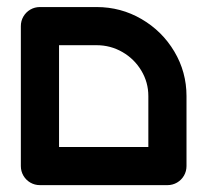

<svg xmlns="http://www.w3.org/2000/svg" viewBox="-20 -539 604 559"><path d="M40.7 -463H151.9V-55.6H40.7ZM523 -55.6H411.9V-259.3Q411.9 -299.3 391.5 -333.3Q371.1 -367.4 336.5 -387.4Q301.9 -407.4 261.1 -407.4H96.3Q81.1 -407.4 68.3 -414.8Q55.6 -422.2 48.1 -435Q40.7 -447.8 40.7 -463Q40.7 -478.1 48.1 -490.9Q55.6 -503.7 68.3 -511.1Q81.1 -518.5 96.3 -518.5H261.1Q331.9 -518.5 392 -483.5Q452.2 -448.5 487.6 -388.9Q523 -329.3 523 -259.3ZM40.7 -55.6Q40.7 -70.7 48.1 -83.5Q55.6 -96.3 68.3 -103.7Q81.1 -111.1 96.3 -111.1H467.4Q482.6 -111.1 495.4 -103.7Q508.1 -96.3 515.6 -83.5Q523 -70.7 523 -55.6Q523 -40.4 515.6 -27.6Q508.1 -14.8 495.4 -7.4Q482.6 0 467.4 0H96.3Q81.1 0 68.3 -7.4Q55.6 -14.8 48.1 -27.6Q40.7 -40.4 40.7 -55.6Z"/></svg>

Font: 26F Galaxy Hebrew Black
Style: Regular
Weight: 900
Designer: C₂₉H₂₅N₃O₅
Version: Version 1.000